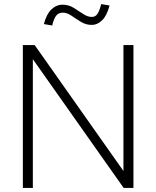

<svg xmlns="http://www.w3.org/2000/svg" viewBox="-20 -921 766 941"><path d="M92 0V-700H150L585 -83V-700H634V0H586L141 -631V0ZM236 -796 195 -803Q208 -852 232 -875Q256 -898 287 -898Q316 -898 340.5 -883Q365 -868 387 -853Q409 -838 430 -838Q447 -838 457 -852Q467 -866 476 -901L517 -894Q504 -845 481 -822Q458 -799 429 -799Q401 -799 376.5 -814Q352 -829 330.5 -844Q309 -859 287 -859Q268 -859 256 -845Q244 -831 236 -796Z"/></svg>

Font: Red Hat Text Light
Style: Regular
Weight: 300
Designer: Pentagram, MCKL
Foundry: Pentagram, MCKL
Version: Version 1.023; ttfautohint (v1.8.3)